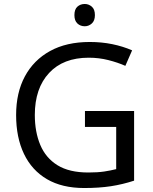

<svg xmlns="http://www.w3.org/2000/svg" viewBox="-20 -935 768 965"><path d="M407 -377H654V-27Q596 -8 537 1Q478 10 403 10Q292 10 216 -34.5Q140 -79 100.5 -161.5Q61 -244 61 -357Q61 -469 105 -551Q149 -633 231.5 -678.5Q314 -724 431 -724Q491 -724 544.5 -713Q598 -702 644 -682L610 -604Q572 -621 524.5 -633Q477 -645 426 -645Q298 -645 226.5 -568Q155 -491 155 -357Q155 -272 182.5 -206.5Q210 -141 269 -104.5Q328 -68 424 -68Q471 -68 504 -73Q537 -78 564 -85V-297H407ZM406 -915Q426 -915 441.5 -901.5Q457 -888 457 -859Q457 -831 441.5 -817Q426 -803 406 -803Q384 -803 369 -817Q354 -831 354 -859Q354 -888 369 -901.5Q384 -915 406 -915Z"/></svg>

Font: Noto Sans Linear A
Style: Regular
Weight: 400
Designer: Monotype Design Team
Foundry: Monotype Imaging Inc.
Version: Version 2.002; ttfautohint (v1.8.4.7-5d5b)